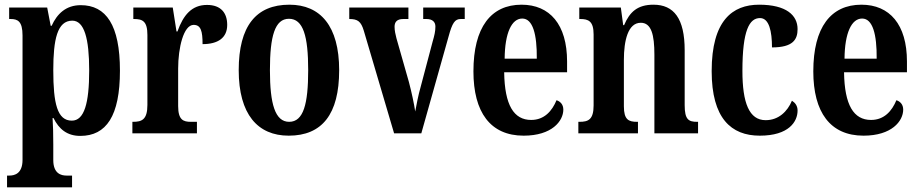

<svg xmlns="http://www.w3.org/2000/svg" viewBox="-20 -568 3917 818"><path d="M10 230H287V180H263C241 180 207 172 207 114V47C207 4 206 -35 204 -65H208C231 -18 266 11 322 11C433 11 491 -74 491 -267C491 -461 432 -546 324 -546C261 -546 223 -509 200 -458H196L181 -536H19V-487H25C55 -487 76 -478 76 -417V113C76 172 42 180 20 180H10ZM286 -54C224 -54 207 -127 207 -269C207 -400 224 -480 288 -480C339 -480 360 -404 360 -268C360 -128 339 -54 286 -54Z M544 0H819V-49H793C761 -49 739 -57 739 -116V-276C739 -364 762 -462 805 -462C836 -462 843 -435 843 -380C909 -380 948 -407 948 -462C948 -512 922 -547 862 -547C797 -547 761 -504 736 -434H732L716 -536H548V-487H551C587 -487 608 -478 608 -419V-121C608 -58 584 -49 547 -49H544Z M1210 10C1352 10 1425 -81 1425 -269C1425 -457 1345 -548 1213 -548C1071 -548 997 -457 997 -269C997 -81 1078 10 1210 10ZM1212 -49C1152 -49 1130 -125 1130 -269C1130 -414 1151 -488 1211 -488C1272 -488 1293 -414 1293 -269C1293 -125 1273 -49 1212 -49Z M1530 -437 1659 0H1775L1891 -412C1907 -471 1918 -487 1943 -487H1960V-536H1783V-487H1797C1823 -487 1835 -474 1835 -455C1835 -434 1831 -418 1823 -390L1773 -201C1761 -159 1754 -119 1749 -93C1744 -126 1734 -174 1722 -219L1669 -405C1665 -421 1661 -437 1661 -454C1661 -474 1671 -487 1698 -487H1720V-536H1468V-487C1504 -487 1518 -477 1530 -437Z M2211 10C2331 10 2380 -52 2380 -101C2380 -123 2367 -136 2351 -141C2332 -95 2299 -57 2243 -57C2169 -57 2130 -120 2128 -260H2396V-306C2396 -464 2322 -548 2202 -548C2072 -548 1997 -452 1997 -264C1997 -90 2069 10 2211 10ZM2267 -318H2130C2131 -428 2160 -489 2205 -489C2250 -489 2268 -422 2267 -318Z M2444 0H2698V-49H2694C2658 -49 2638 -58 2638 -115V-313C2638 -394 2655 -471 2710 -471C2755 -471 2768 -420 2768 -335V0H2954V-49H2950C2914 -49 2897 -58 2897 -120V-354C2897 -489 2851 -548 2764 -548C2697 -548 2663 -518 2639 -461H2635L2625 -536H2448V-487H2452C2487 -487 2509 -478 2509 -421V-119C2509 -58 2486 -49 2449 -49H2444Z M3217 10C3341 10 3378 -50 3378 -97C3378 -117 3368 -130 3354 -139C3335 -93 3297 -56 3242 -56C3172 -56 3143 -129 3143 -266C3143 -440 3173 -491 3218 -491C3257 -491 3269 -434 3269 -366C3359 -366 3378 -400 3378 -444C3378 -503 3330 -548 3214 -548C3101 -548 3012 -481 3012 -265C3012 -64 3095 10 3217 10Z M3659 10C3779 10 3828 -52 3828 -101C3828 -123 3815 -136 3799 -141C3780 -95 3747 -57 3691 -57C3617 -57 3578 -120 3576 -260H3844V-306C3844 -464 3770 -548 3650 -548C3520 -548 3445 -452 3445 -264C3445 -90 3517 10 3659 10ZM3715 -318H3578C3579 -428 3608 -489 3653 -489C3698 -489 3716 -422 3715 -318Z"/></svg>

Font: Noto Serif Bengali ExtraCondensed
Style: Bold
Weight: 700
Width: 2
Designer: Juan Bruce, Universal Thirst, Indian Type Foundry and the Monotype Design Team.
Foundry: Monotype Imaging Inc.
Version: Version 2.003